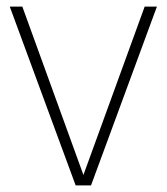

<svg xmlns="http://www.w3.org/2000/svg" viewBox="-20 -560 504 580"><path d="M208.5 0 9.5 -540H47.5L232 -31.5L417 -540H454L255 0Z"/></svg>

Font: Encode Sans SmCnd Th
Style: Regular
Weight: 100
Width: 4
Designer: Multiple Designers
Foundry: Impallari Type
Version: Version 3.002; ttfautohint (v1.8.3) -l 8 -r 50 -G 200 -x 14 